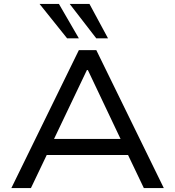

<svg xmlns="http://www.w3.org/2000/svg" viewBox="-20 -961 894 981"><path d="M38 0 383 -705H472L817 0H715L619 -201L668 -169H186L234 -201L138 0ZM424 -603 246 -230 217 -251H636L606 -230L429 -603ZM472 -765 336 -941H437L532 -765ZM323 -765 182 -941H281L383 -765Z"/></svg>

Font: Nunito Sans 7pt SemiExpanded
Style: Regular
Weight: 400
Width: 6
Designer: Vernon Adams
Foundry: Vernon Adams
Version: Version 3.101;gftools[0.9.27]